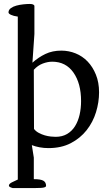

<svg xmlns="http://www.w3.org/2000/svg" viewBox="-20 -733 550 971"><path d="M151 64V173Q186 173 199.5 181Q213 189 213 207Q213 212 203 215Q193 218 159 218H44Q25 213 25 206Q25 197 39.5 189.5Q54 182 70 175V-649Q48 -652 35.5 -658Q23 -664 23 -670Q23 -683 34.5 -691.5Q46 -700 62.5 -704.5Q79 -709 97.5 -711Q116 -713 131 -713Q150 -713 154 -704V-561L144 -416Q174 -443 209.5 -460Q245 -477 290 -477Q328 -477 362.5 -463Q397 -449 423 -422Q449 -395 465 -355.5Q481 -316 481 -266Q481 -216 465.5 -165.5Q450 -115 418 -74.5Q386 -34 338 -9Q290 16 225 16Q202 16 180.5 12Q159 8 141 1ZM152 -81Q161 -69 176 -61Q191 -53 206.5 -48.5Q222 -44 237 -42.5Q252 -41 261 -41Q295 -41 319.5 -55.5Q344 -70 359.5 -95Q375 -120 382.5 -152.5Q390 -185 390 -222Q390 -311 351.5 -366Q313 -421 244 -421Q221 -421 196 -411.5Q171 -402 151 -380Z"/></svg>

Font: Asar
Style: Regular
Weight: 400
Designer: Eben Sorkin
Foundry: Eben Sorkin, Pria Ravichandran
Version: Version 1.003; ttfautohint (v1.3) -l 8 -r 50 -G 0 -x 0 -H 45